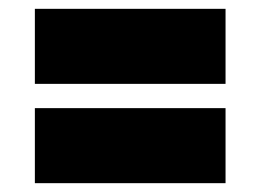

<svg xmlns="http://www.w3.org/2000/svg" viewBox="-20 -472 590 435"><path d="M59 -282V-452H491V-282ZM59 -57V-227H491V-57Z"/></svg>

Font: Titillium Web
Style: Black
Weight: 900
Version: Version 1.001;PS 35.000;hotconv 1.0.70;makeotf.lib2.5.55311